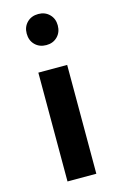

<svg xmlns="http://www.w3.org/2000/svg" viewBox="-114 -768 514 830"><g transform="rotate(-15 142.5 -353.0)"><path d="M210 -474V13H81V-474ZM215 -650Q215 -619 195.5 -599.5Q176 -580 146 -580Q115 -580 95.5 -599.5Q76 -619 76 -650Q76 -680 95.5 -699.5Q115 -719 146 -719Q176 -719 195.5 -699.5Q215 -680 215 -650Z"/></g></svg>

Font: SUITE ExtraBold
Style: Regular
Weight: 800
Designer: Sun
Foundry: Sun
Version: Version 2.040